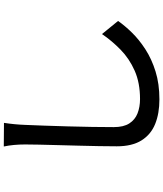

<svg xmlns="http://www.w3.org/2000/svg" viewBox="58 -884 883 1040"><g transform="rotate(-90 500.0 -364.5)"><path d="M354 -785Q345 -727 343 -670Q341 -628 339 -568Q337 -508 335 -440Q333 -372 332 -307Q331 -242 331 -190Q331 -137 351 -106Q371 -75 405.5 -61.5Q440 -48 483 -48Q571 -48 636.5 -77Q702 -106 750.5 -153.5Q799 -201 835 -254L906 -167Q881 -131 843 -92Q805 -53 752.5 -19Q700 15 632.5 36Q565 57 481 57Q405 57 348 34Q291 11 259 -40Q227 -91 227 -174Q227 -217 228 -270.5Q229 -324 230.5 -382Q232 -440 233.5 -495Q235 -550 236 -595.5Q237 -641 237 -670Q237 -734 226 -786Z"/></g></svg>

Font: Source Han Sans Medium
Style: Regular
Weight: 500
Designer: Ryoko NISHIZUKA Ë•øÂ°öÊ∂ºÂ≠ê (kana, bopomofo & ideographs); Paul D. Hunt (Latin, Greek & Cyrillic); Sandoll Communicatio
Foundry: Adobe
Version: Version 2.004;hotconv 1.0.118;makeotfexe 2.5.65603